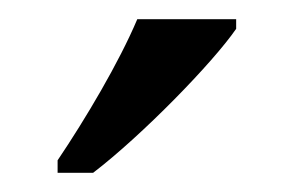

<svg xmlns="http://www.w3.org/2000/svg" viewBox="-20 -786 306 200"><path d="M40 -619V-606H77C128 -645 202 -721 226 -756V-766H123C104 -721 69 -662 40 -619Z"/></svg>

Font: Noto Serif Sinhala SemiCondensed
Style: Regular
Weight: 400
Width: 4
Designer: Jelle Bosma - Monotype Design Team
Foundry: Monotype Imaging Inc.
Version: Version 2.007